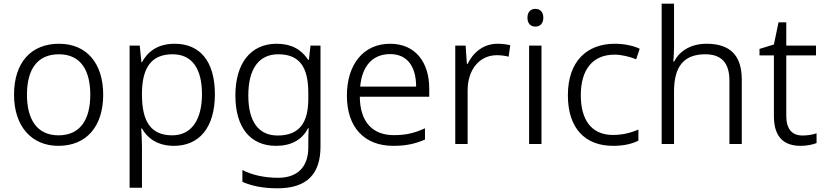

<svg xmlns="http://www.w3.org/2000/svg" viewBox="-20 -780 4467 1040"><path d="M539 -267C539 -436 450 -543 300 -543C148 -543 56 -441 56 -267C56 -96 151 10 296 10C450 10 539 -97 539 -267ZM126 -267C126 -404 182 -486 299 -486C418 -486 469 -398 469 -267C469 -134 416 -47 297 -47C180 -47 126 -134 126 -267Z M926 -543C831 -543 778 -497 749 -443H746L737 -533H682V237H749V18C749 -12 747 -54 745 -84H749C777 -33 832 10 922 10C1058 10 1144 -88 1144 -269C1144 -451 1061 -543 926 -543ZM915 -486C1022 -486 1074 -406 1074 -270C1074 -134 1019 -47 913 -47C797 -47 749 -122 749 -267V-279C751 -414 800 -486 915 -486Z M1479 -543C1336 -543 1255 -435 1255 -263C1255 -88 1337 10 1475 10C1557 10 1616 -22 1649 -86H1652C1651 -65 1650 -33 1650 -9V19C1650 120 1595 183 1487 183C1410 183 1343 167 1293 141V205C1343 227 1404 240 1483 240C1646 240 1716 159 1716 14V-533H1662L1653 -456H1649C1613 -512 1558 -543 1479 -543ZM1487 -486C1604 -486 1650 -415 1650 -276V-246C1650 -123 1608 -46 1484 -46C1380 -46 1325 -122 1325 -263C1325 -404 1380 -486 1487 -486Z M2093 -543C1947 -543 1859 -429 1859 -262C1859 -91 1953 10 2110 10C2180 10 2228 -1 2282 -24V-85C2224 -59 2180 -48 2113 -48C1996 -48 1930 -122 1929 -256H2305V-300C2305 -443 2230 -543 2093 -543ZM2093 -487C2189 -487 2234 -416 2234 -311H1931C1941 -423 1999 -487 2093 -487Z M2675 -543C2597 -543 2542 -494 2513 -434H2509L2502 -533H2446V0H2513V-290C2513 -405 2579 -481 2671 -481C2693 -481 2715 -478 2735 -473L2744 -535C2724 -540 2699 -543 2675 -543Z M2880 -732C2854 -732 2837 -715 2837 -684C2837 -653 2854 -636 2880 -636C2906 -636 2923 -653 2923 -684C2923 -715 2906 -732 2880 -732ZM2913 -533H2846V0H2913Z M3301 10C3360 10 3403 -1 3438 -18V-78C3400 -62 3355 -49 3300 -49C3182 -49 3126 -133 3126 -264C3126 -403 3190 -484 3309 -484C3346 -484 3391 -473 3426 -459L3445 -516C3412 -532 3362 -543 3310 -543C3160 -543 3056 -449 3056 -264C3056 -85 3149 10 3301 10Z M3631 -523V-760H3564V0H3631V-285C3631 -417 3682 -486 3800 -486C3887 -486 3931 -440 3931 -344V0H3998V-348C3998 -483 3932 -543 3807 -543C3724 -543 3661 -505 3632 -447H3627C3629 -471 3631 -496 3631 -523Z M4327 -46C4269 -46 4239 -82 4239 -153V-480H4400V-533H4239V-659H4197L4172 -539L4094 -515V-480H4172V-151C4172 -33 4230 10 4317 10C4350 10 4383 3 4403 -5V-58C4384 -51 4355 -46 4327 -46Z"/></svg>

Font: Noto Kufi Arabic Light
Style: Regular
Weight: 300
Designer: Monotype Design Team, David Williams, Khaled Hosny
Foundry: Google LLC
Version: Version 2.109